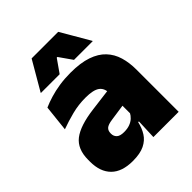

<svg xmlns="http://www.w3.org/2000/svg" viewBox="-197 -804 932 932"><g transform="rotate(-45 269.0 -338.0)"><path d="M498.5 0H325L330 -126L326.5 -130.5V-283.5L325 -301.5Q325 -336 302.8 -352.2Q280.5 -368.5 227 -368.5Q178.5 -368.5 133.8 -357Q89 -345.5 48 -330.5L62.5 -465Q87.5 -476 118 -485.2Q148.5 -494.5 184.5 -500Q220.5 -505.5 261 -505.5Q329.5 -505.5 375.2 -489.8Q421 -474 448 -445.2Q475 -416.5 486.8 -377Q498.5 -337.5 498.5 -290ZM172.5 12Q98.5 12 60.8 -25.8Q23 -63.5 23 -133V-145.5Q23 -219.5 68.2 -254.5Q113.5 -289.5 213 -302L338.5 -318L349 -217L242.5 -201.5Q213.5 -197.5 202.2 -187.8Q191 -178 191 -159V-157Q191 -139.5 202.8 -128.5Q214.5 -117.5 242 -117.5Q265 -117.5 281.8 -123.8Q298.5 -130 309.8 -140.5Q321 -151 327.5 -163.5L352.5 -103.5H324Q316.5 -70 300.2 -44Q284 -18 253.5 -3Q223 12 172.5 12ZM90.5 -539.5 177 -688H359.5L446 -539.5V-537.5H317.5L270.5 -604.5H266L219 -537.5H90.5Z"/></g></svg>

Font: Anek Devanagari Medium ExtraBold
Style: Regular
Weight: 800
Version: Version 1.003